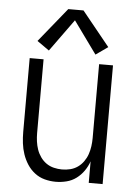

<svg xmlns="http://www.w3.org/2000/svg" viewBox="-54 -804 609 854"><g transform="rotate(5 250.0 -377.0)"><path d="M227 8Q251 8 275 2Q299 -4 318.5 -18.5Q338 -33 352 -53Q366 -73 374 -96V0H436V-530H374V-200Q374 -182 371.5 -163.5Q369 -145 363 -127.5Q357 -110 346 -94.5Q335 -79 320 -68.5Q305 -58 287 -53.5Q269 -49 250 -49Q232 -49 213.5 -53.5Q195 -58 180 -68.5Q165 -79 154 -94.5Q143 -110 137 -127.5Q131 -145 128.5 -163.5Q126 -182 126 -200V-530H64V-200Q64 -175 67 -150Q70 -125 78 -101.5Q86 -78 99.5 -57Q113 -36 133 -20.5Q153 -5 177.5 1.5Q202 8 227 8ZM146 -571 250 -715 354 -571 408 -609 284 -762H216L92 -609Z"/></g></svg>

Font: Iosevka SS09 Light
Style: Regular
Weight: 300
Monospace: yes
Designer: Belleve Invis
Foundry: Belleve Invis
Version: Version 5.2.1; ttfautohint (v1.8.3)